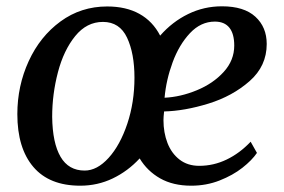

<svg xmlns="http://www.w3.org/2000/svg" viewBox="-20 -579 900 609"><path d="M795 -94Q779 -70.5 748.8 -46.8Q718.5 -23 676.5 -6.5Q634.5 10 586.5 10Q529 10 488 -13.2Q447 -36.5 423 -76.5Q385.5 -36 337.5 -13Q289.5 10 234.5 10Q136.5 10 85.8 -49.5Q35 -109 35 -217Q35 -306.5 71 -385Q107 -463.5 172 -511Q237 -558.5 320 -558.5Q380 -558.5 422.2 -535Q464.5 -511.5 488 -466Q526.5 -510 576.8 -534.5Q627 -559 684 -559Q754 -559 790 -526Q826 -493 826 -439.5Q826 -369.5 771.8 -321.8Q717.5 -274 641.5 -250.5Q565.5 -227 500.5 -225.5Q498.5 -207.5 498.5 -198Q498.5 -158.5 511.2 -125.5Q524 -92.5 549.5 -72.8Q575 -53 612 -53Q657.5 -53 699 -73Q740.5 -93 775 -129.5ZM502 -269Q553 -271.5 604.5 -292.8Q656 -314 689.5 -350.8Q723 -387.5 723 -434.5Q723 -472 707.5 -491.2Q692 -510.5 661.5 -510.5Q617 -510.5 582.5 -473.8Q548 -437 527.5 -381.2Q507 -325.5 502 -269ZM145.5 -208.5Q146.5 -125.5 172 -81.8Q197.5 -38 248.5 -38Q288 -38 324.5 -78.2Q361 -118.5 383.8 -186.5Q406.5 -254.5 406.5 -332.5Q406.5 -409.5 383 -459.5Q359.5 -509.5 306.5 -509.5Q255 -509.5 218.5 -464.5Q182 -419.5 163.8 -350Q145.5 -280.5 145.5 -208.5Z"/></svg>

Font: Merriweather Text
Style: Italic
Weight: 400
Italic angle: -7.8°
Designer: Eben Sorkin
Foundry: Eben Sorkin
Version: Version 2.100